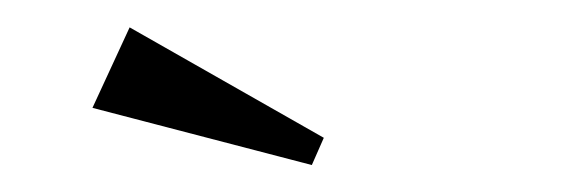

<svg xmlns="http://www.w3.org/2000/svg" viewBox="-20 -629 430 141"><path d="M47.9 -549.8 75.2 -608.9 217.8 -527.8 209 -507.8Z"/></svg>

Font: Halibut Cnd
Style: Regular
Weight: 400
Width: 3
Designer: Matteo Maggi
Foundry: Collletttivo
Version: Version 3.080 | FøM Fix